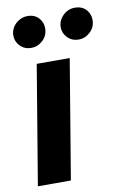

<svg xmlns="http://www.w3.org/2000/svg" viewBox="-87 -816 561 867"><g transform="rotate(-10 194.0 -382.5)"><path d="M312.1 -620.7Q278.8 -620.7 258.2 -644.5Q241.1 -663.7 241.1 -689.6Q241.1 -719.5 264.2 -742.5Q286.9 -765.3 318.9 -765.3Q353.7 -765.3 372.9 -741.8Q388.5 -723 388.5 -697.4Q388.5 -664.1 365.1 -642.4Q342.3 -620.7 312.1 -620.7ZM94.8 -620.7Q63.2 -620.7 43.3 -641.7Q23.8 -662.3 23.8 -690Q23.8 -705.3 30.7 -720.3Q37.6 -735.4 52.6 -747.5Q74.6 -765.3 101.6 -765.3Q136.4 -765.3 155.5 -741.8Q171.2 -723 171.2 -697.4Q171.2 -664.1 147.7 -642.4Q125 -620.7 94.8 -620.7ZM166.2 0H14.9L105.8 -545.5H257.1Z"/></g></svg>

Font: Linik Sans
Style: Bold Italic
Weight: 700
Italic angle: 9°
Designer: Fonts by Rasmus Andersson / Changes by Cristiano Sobral with parts from Marc Monis
Foundry: rsms
Version: Version 3.020; ttfautohint (v1.6)